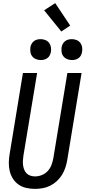

<svg xmlns="http://www.w3.org/2000/svg" viewBox="-20 -1203 548 1231"><path d="M205 8Q176 8 149 2Q122 -4 100 -19Q78 -34 63.5 -56.5Q49 -79 42.5 -105.5Q36 -132 36.5 -160Q37 -188 42 -217L127 -735H218L130 -204Q128 -189 127 -173.5Q126 -158 128 -143Q130 -128 135.5 -114.5Q141 -101 151 -91Q161 -81 175.5 -76.5Q190 -72 205 -72Q227 -72 249 -81Q271 -90 286.5 -107Q302 -124 310 -145.5Q318 -167 322 -189L412 -735H503L411 -176Q407 -152 399 -128Q391 -104 377.5 -82Q364 -60 344.5 -42Q325 -24 302 -12.5Q279 -1 254 3.5Q229 8 205 8ZM441 -818Q425 -818 410.5 -824Q396 -830 386.5 -842Q377 -854 375 -869.5Q373 -885 375 -901Q377 -912 383 -922.5Q389 -933 398.5 -940Q408 -947 419 -949.5Q430 -952 441 -952Q457 -952 471.5 -946Q486 -940 495 -928Q504 -916 506.5 -900.5Q509 -885 506 -869Q504 -858 498.5 -847.5Q493 -837 483 -830Q473 -823 462.5 -820.5Q452 -818 441 -818ZM241 -818Q225 -818 210.5 -824Q196 -830 186.5 -842Q177 -854 175 -869.5Q173 -885 175 -901Q177 -912 183 -922.5Q189 -933 198.5 -940Q208 -947 219 -949.5Q230 -952 241 -952Q257 -952 271.5 -946Q286 -940 295 -928Q304 -916 306.5 -900.5Q309 -885 306 -869Q304 -858 298.5 -847.5Q293 -837 283 -830Q273 -823 262.5 -820.5Q252 -818 241 -818ZM373 -1001 263 -1137 334 -1183 430 -1039Z"/></svg>

Font: Iosevka Term Curly Medium
Style: Italic
Weight: 500
Italic angle: -9°
Designer: Belleve Invis
Foundry: Belleve Invis
Version: Version 32.3.0